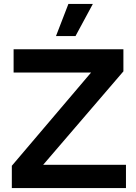

<svg xmlns="http://www.w3.org/2000/svg" viewBox="-20 -954 692 974"><path d="M327 -934H451L363 -771H264ZM619 -118V0H40V-113L442 -586H49V-704H606V-592L199 -118Z"/></svg>

Font: Prodigy Sans SemiBold
Style: Regular
Weight: 600
Designer: Wei Huang
Foundry: Wei Huang
Version: Version 1.003; ttfautohint (v1.8.3)